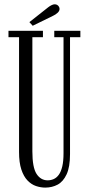

<svg xmlns="http://www.w3.org/2000/svg" viewBox="-20 -840 404 872"><path d="M185.5 12Q164.5 12 143.2 4.8Q122 -2.5 104.8 -20.5Q87.5 -38.5 77 -70Q66.5 -101.5 66.5 -150V-671H18.5V-700H175V-671H127V-152.5Q127 -79.5 146 -50.2Q165 -21 196.5 -21Q211 -21 224 -26.8Q237 -32.5 247 -46.2Q257 -60 262.8 -84Q268.5 -108 268.5 -144.5V-671H226.5V-700H345V-671H298V-140Q298 -81.5 282.5 -48.2Q267 -15 241.8 -1.5Q216.5 12 185.5 12ZM128.5 -723 113.5 -739.5 199 -807Q206 -812.5 214 -816.5Q222 -820.5 228.5 -820.5Q235 -820.5 240 -817.5Q245 -814.5 248 -809Q250.5 -804.5 250.5 -799.5Q250.5 -790 241.5 -781.8Q232.5 -773.5 220.5 -768Z"/></svg>

Font: Imbue 24pt Light
Style: Regular
Weight: 300
Designer: Tyler Finck
Foundry: Etcetera Type Company
Version: Version 1.102